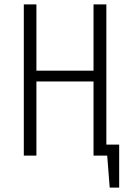

<svg xmlns="http://www.w3.org/2000/svg" viewBox="-20 -705 591 870"><path d="M461.9 -49.8H520V145H477.1L465.8 0H403.8V-335.9H145V0H87.9V-685.1H145V-384.8H403.8V-685.1H461.9Z"/></svg>

Font: Fira Sans Compressed Light
Style: Regular
Weight: 300
Width: 1
Designer: Carrois Corporate & Edenspiekermann AG
Foundry: Carrois Corporate GbR & Edenspiekermann AG
Version: Version 4.203;PS 004.203;hotconv 1.0.88;makeotf.lib2.5.64775